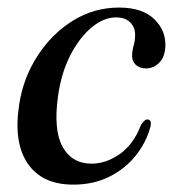

<svg xmlns="http://www.w3.org/2000/svg" viewBox="-20 -478 462 508"><path d="M287 -432Q254.5 -432 222.5 -405.5Q190.5 -379 166.2 -332Q142 -285 133.5 -223.5Q121 -133.5 145.8 -89.2Q170.5 -45 222.5 -45Q260.5 -45 297 -70.5Q333.5 -96 353 -147.5Q363 -162.5 370 -162Q382.5 -161.5 378 -142.5Q367 -101.5 339.5 -66.8Q312 -32 270 -10.8Q228 10.5 174 10.5Q91 10.5 53 -45.8Q15 -102 31 -203Q42 -273 79.8 -331Q117.5 -389 173.2 -423.5Q229 -458 295 -458Q356.5 -458 388 -427.5Q419.5 -397 417.5 -355Q416 -326 400.8 -311.5Q385.5 -297 366.5 -297Q349.5 -297 339.2 -306.5Q329 -316 329.5 -332Q330 -345.5 333.8 -358.2Q337.5 -371 337.5 -386.5Q337.5 -406 324.2 -419Q311 -432 287 -432Z"/></svg>

Font: Fraunces 72pt
Style: Italic
Weight: 400
Italic angle: -16°
Version: Version 1.000;[b76b70a41]